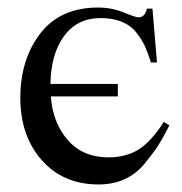

<svg xmlns="http://www.w3.org/2000/svg" viewBox="-20 -480 484 510"><path d="M415 -156 430 -147Q412 -112 400.5 -94Q389 -76 365.5 -47Q342 -18 311 -4Q280 10 242 10Q148 10 91 -54.5Q34 -119 34 -220Q34 -322 87 -391Q140 -460 241 -460Q277 -460 311 -446Q340 -434 348 -434Q365 -434 370 -457H385L397 -314H381Q373 -339 365.5 -356Q358 -373 343 -392.5Q328 -412 304 -422Q280 -432 247 -432Q185 -432 150 -384Q115 -336 114 -257H293V-224H115Q120 -154 160 -108Q200 -62 268 -62Q314 -62 347.5 -82.5Q381 -103 415 -156Z"/></svg>

Font: STIX
Style: Regular
Weight: 400
Designer: MicroPress Inc., with final additions and corrections provided by Coen Hoffman, Elsevier (retired)
Version: Version 1.1.1